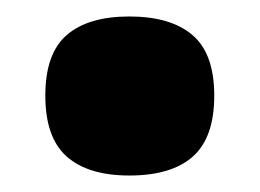

<svg xmlns="http://www.w3.org/2000/svg" viewBox="-20 -205 315 233"><path d="M137 8Q87 8 61 -15Q35 -38 35 -89Q35 -140 61 -162.5Q87 -185 137 -185Q187 -185 213.5 -162.5Q240 -140 240 -89Q240 -38 214 -15Q188 8 137 8Z"/></svg>

Font: Encode Sans Narrow
Style: ExtraBold
Weight: 800
Designer: Pablo Impallari, Andres Torresi
Foundry: Pablo Impallari, Andres Torresi
Version: Version 1.000; ttfautohint (v1.00) -l 8 -r 50 -G 200 -x 14 -